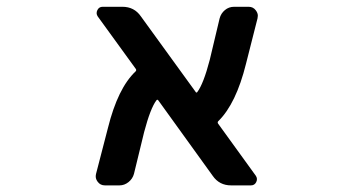

<svg xmlns="http://www.w3.org/2000/svg" viewBox="-20 -568 1040 569"><path d="M665 -18.6Q629.9 -18.6 610.4 -46.9L449.2 -270.5Q446.3 -274.4 443.4 -270.5Q425.8 -247.1 407.2 -176.8L377 -52.7Q373 -38.1 360.8 -28.3Q348.6 -18.6 334 -18.6H291Q277.3 -18.6 269.5 -29.3Q263.7 -37.1 263.7 -44.9Q263.7 -48.8 264.6 -52.7L299.8 -188.5Q329.1 -306.6 381.8 -356.4Q384.8 -359.4 382.8 -363.3L269.5 -519.5Q263.7 -528.3 268.6 -538.1Q273.4 -547.9 284.2 -547.9H342.8Q377.9 -547.9 397.5 -519.5L559.6 -295.9Q561.5 -292 564.5 -294.9Q583 -319.3 601.6 -390.6L630.9 -513.7Q634.8 -528.3 646.5 -538.1Q658.2 -547.9 673.8 -547.9H716.8Q730.5 -547.9 738.3 -537.1Q744.1 -529.3 744.1 -521.5Q744.1 -517.6 743.2 -513.7L709 -378.9Q679.7 -260.7 627 -209Q624 -206.1 626 -202.1L738.3 -46.9Q744.1 -38.1 739.3 -28.3Q734.4 -18.6 723.6 -18.6Z"/></svg>

Font: Rounded-L Mgen+ 1m medium
Style: Regular
Weight: 500
Designer: [Source Han Sans]
Ryoko NISHIZUKA  (kana & ideographs); Paul D. Hunt (Latin, Greek & Cyrillic); Wenlong ZHANG  (bopomofo
Version: Version 1.059.20150602